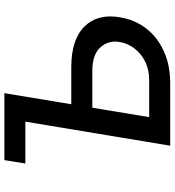

<svg xmlns="http://www.w3.org/2000/svg" viewBox="18 -784 767 842"><g transform="rotate(-90 401.0 -363.5)"><path d="M104.4 -635.3 119.3 -727.3H413L364.3 -433.9H526.6Q648.1 -433.9 705.3 -376.1Q762.4 -318.2 745.7 -220.5Q735.1 -155.5 696.9 -105.8Q658.7 -56.1 597.3 -28.1Q535.9 0 454.9 0H182.5L288 -635.3ZM349.1 -341.6 307.9 -92.3H470.2Q517 -92.3 552.7 -110.6Q588.4 -128.9 610.3 -158.6Q632.1 -188.2 637.4 -221.9Q645.6 -271.3 613.6 -306.5Q581.7 -341.6 511.4 -341.6Z"/></g></svg>

Font: Inter UI Medium
Style: Italic
Weight: 500
Italic angle: 9.39999°
Designer: Rasmus Andersson
Foundry: rsms
Version: 3.2;8d6f07862